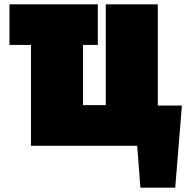

<svg xmlns="http://www.w3.org/2000/svg" viewBox="-20 -678 866 893"><path d="M826 -187 795 195H633L618 0H124V-469H24V-658H435V-469H366V-189H472V-658H714V-187Z"/></svg>

Font: Ysabeau Black
Style: Regular
Weight: 900
Designer: Christian Thalmann (Catharsis Fonts)
Version: Version 0.003